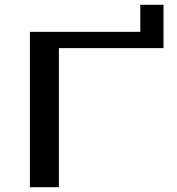

<svg xmlns="http://www.w3.org/2000/svg" viewBox="-20 -782 740 802"><path d="M663 -581V-762H566V-649H105V0H226V-581Z"/></svg>

Font: Gamestation Extended
Style: Regular
Weight: 400
Width: 7
Designer: Jonas Hecksher
Foundry: Jonas Hecksher, Playtypeª, e-types AS
Version: Version 1.003